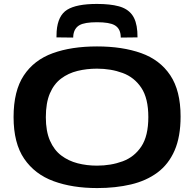

<svg xmlns="http://www.w3.org/2000/svg" viewBox="-20 -946 986 976"><path d="M474 10Q348 10 252.5 -25Q157 -60 103 -139Q49 -218 49 -351Q49 -484 101 -562.5Q153 -641 248 -675.5Q343 -710 473 -710Q602 -710 697.5 -676Q793 -642 845.5 -563.5Q898 -485 898 -354Q898 -251 867.5 -181Q837 -111 780.5 -69Q724 -27 646 -8.5Q568 10 474 10ZM473 -104Q544 -104 603.5 -126Q663 -148 698.5 -201.5Q734 -255 734 -351Q734 -446 698.5 -499.5Q663 -553 603.5 -575Q544 -597 473 -597Q421 -597 374 -585.5Q327 -574 290.5 -546.5Q254 -519 233.5 -471Q213 -423 213 -350Q213 -279 234 -231Q255 -183 291.5 -155.5Q328 -128 374.5 -116Q421 -104 473 -104ZM473 -926Q540 -926 584 -914Q628 -902 651 -871.5Q674 -841 678 -786Q679 -773 679 -756L594 -755Q594 -759 593.5 -762.5Q593 -766 593 -769Q589 -803 562.5 -818Q536 -833 473 -833Q410 -833 384 -818Q358 -803 353 -769Q353 -766 352.5 -762.5Q352 -759 352 -755L267 -756Q267 -764 267.5 -771.5Q268 -779 268 -787Q274 -867 321.5 -896.5Q369 -926 473 -926Z"/></svg>

Font: Georama Extended SemiBold
Style: Regular
Weight: 600
Width: 7
Designer: Jean-Baptiste Levee
Foundry: Production Type
Version: Version 1.000